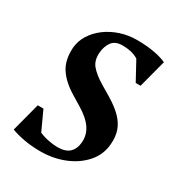

<svg xmlns="http://www.w3.org/2000/svg" viewBox="-156 -732 792 851"><g transform="rotate(30 240.5 -306.0)"><path d="M174.1 15Q129.6 15 91.3 8.1Q53 1.2 24 -9.9L62.4 -156.1H91.6L136.2 -59Q158.7 -49 184 -44.1Q209.2 -39.1 230.1 -39.1Q271.1 -39.1 291.2 -58.2Q311.3 -77.4 314 -112.1Q317.1 -150.9 295.3 -183.1Q273.5 -215.4 224.1 -245.1L174.9 -275Q119.4 -309 92.8 -350.1Q66.1 -391.1 70.1 -454.9Q73.1 -491.5 92.7 -522.5Q112.3 -553.5 143.7 -577.1Q175.2 -600.6 215.2 -613.8Q255.1 -627 298.9 -627Q348.9 -627 388 -619.7Q427.1 -612.5 451.1 -600.9L413.7 -459H388.9L337.2 -553.9Q318.6 -565.4 298.3 -569.7Q278 -574 256.7 -574Q218.9 -574 202.4 -551.8Q186 -529.6 182.9 -497.9Q178.9 -454.7 200.4 -429.4Q221.9 -404 263 -379.1L311.9 -349.9Q359.1 -322 385.7 -294.6Q412.2 -267.2 422.2 -236.9Q432.2 -206.5 429 -169.1Q424.7 -113.5 388.6 -72.2Q352.5 -30.9 296 -7.9Q239.5 15 174.1 15Z"/></g></svg>

Font: Ancizar Serif Light
Style: Italic
Weight: 300
Italic angle: -4°
Designer: Cesar Puertas, Viviana Monsalve, Julian Moncada, Julian Prieto, Jose Castro, Felipe Aragon, Mariel Hernandez, Sara Alarc
Version: Version 8.100